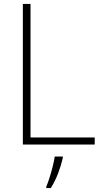

<svg xmlns="http://www.w3.org/2000/svg" viewBox="-20 -734 521 975"><path d="M96 0V-714H135V-36H461V0ZM299 61V68Q291 104 275.5 145Q260 186 238 221H215V214Q222 198 231 170Q240 142 247.5 112Q255 82 258 61Z"/></svg>

Font: Noto Sans Disp ExtLt
Style: Regular
Weight: 200
Designer: Monotype Design Team
Foundry: Monotype Imaging Inc.
Version: Version 2.000;GOOG;noto-source:20170915:90ef993387c0